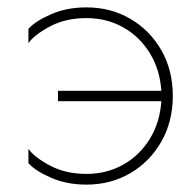

<svg xmlns="http://www.w3.org/2000/svg" viewBox="-20 -490 525 520"><path d="M137 -244H417Q413 -302 385.5 -346.5Q358 -391 313.5 -416Q269 -441 214 -441Q158 -441 115.5 -418.5Q73 -396 57 -373V-412Q76 -433 118.5 -451.5Q161 -470 214 -470Q280 -470 333 -439Q386 -408 417 -354Q448 -300 448 -230Q448 -161 417 -106.5Q386 -52 333 -21Q280 10 214 10Q161 10 118.5 -8.5Q76 -27 57 -48V-87Q73 -64 115.5 -41.5Q158 -19 214 -19Q269 -19 313.5 -44Q358 -69 385.5 -113.5Q413 -158 417 -216H137Z"/></svg>

Font: Jost* Thin
Style: Regular
Weight: 200
Version: Version 3.7